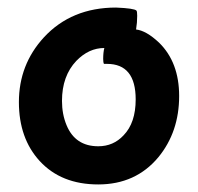

<svg xmlns="http://www.w3.org/2000/svg" viewBox="-20 -462 524 508"><path d="M85 -36Q30 -96 30 -192Q30 -291 96 -363Q169 -442 287 -442Q335 -440 341 -434Q343 -432 343 -420Q343 -402 340 -384Q367 -381 401 -349Q454 -297 454 -208Q454 -113 399 -46Q339 26 240 26Q142 26 85 -36ZM263 -293H255Q253 -297 253 -306Q253 -323 256 -335Q215 -335 182 -301Q144 -261 144 -195Q144 -160 156 -131Q179 -75 240 -75Q280 -75 307 -104Q339 -137 339 -199Q339 -293 263 -293Z"/></svg>

Font: Bubblegum Sans
Style: Regular
Weight: 400
Designer: Angel Koziupa and Alejandro Paul
Foundry: Angel Koziupa and Alejandro Paul
Version: Version 1.001